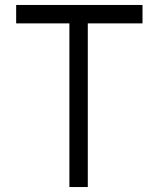

<svg xmlns="http://www.w3.org/2000/svg" viewBox="-20 -752 618 772"><path d="M45 -658V-732H553V-658H333V0H259V-658Z"/></svg>

Font: Mina
Style: Regular
Weight: 400
Version: Version 1.000